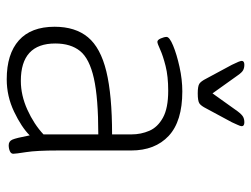

<svg xmlns="http://www.w3.org/2000/svg" viewBox="-110 -648 764 585"><g transform="rotate(90 272.5 -356.0)"><path d="M222 6Q145 6 103.5 -31Q62 -68 62 -140Q62 -203 94 -241.5Q126 -280 198 -297.5Q270 -315 390 -315V-374Q390 -403 379 -428.5Q368 -454 339 -470Q310 -486 257 -486Q213 -486 181.5 -478Q150 -470 131.5 -461.5Q113 -453 108 -453Q102 -453 97.5 -463.5Q93 -474 93 -481Q93 -490 119.5 -501Q146 -512 184.5 -520.5Q223 -529 259 -529Q350 -529 394.5 -487.5Q439 -446 439 -373V-150Q439 -85 444 -53Q449 -21 449 -14Q449 -7 441 -3.5Q433 0 423 0Q411 0 406 -11Q401 -22 393 -64Q368 -39 321 -16.5Q274 6 222 6ZM227 -37Q271 -37 315 -57Q359 -77 390 -106V-273Q279 -273 219 -259.5Q159 -246 136 -217.5Q113 -189 113 -142Q113 -37 227 -37ZM353 -718Q365 -718 365 -710Q365 -706 360.5 -696.5Q356 -687 353 -680L311 -602Q303 -586 295.5 -581Q288 -576 265 -576Q243 -576 235.5 -581Q228 -586 220 -602L178 -680Q166 -704 166 -710Q166 -718 178 -718Q187 -718 194 -714.5Q201 -711 210 -698L265 -621L320 -698Q330 -711 337 -714.5Q344 -718 353 -718Z"/></g></svg>

Font: Asap ExtraLight
Style: Regular
Weight: 200
Designer: Pablo Cosgaya
Foundry: Omnibus-Type
Version: Version 3.001; ttfautohint (v1.8.4.7-5d5b)